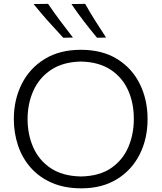

<svg xmlns="http://www.w3.org/2000/svg" viewBox="-20 -990 858 1020"><path d="M412.5 10.5Q323 10.5 255.8 -18.8Q188.5 -48 143.5 -99Q98.5 -150 76 -216.5Q53.5 -283 53.5 -357.5Q53.5 -461 95.8 -544.5Q138 -628 217.8 -676.8Q297.5 -725.5 409.5 -725.5Q523.5 -725.5 602.8 -676.2Q682 -627 723 -543.5Q764 -460 764 -357.5Q764 -252.5 721.8 -169.2Q679.5 -86 600.8 -37.8Q522 10.5 412.5 10.5ZM410 -52.5Q508.5 -54.5 570.5 -97.2Q632.5 -140 661.8 -208.8Q691 -277.5 691 -357.5Q691 -444 659.8 -512.2Q628.5 -580.5 566 -620.8Q503.5 -661 410 -663Q314 -661 251 -618.8Q188 -576.5 157.2 -507.8Q126.5 -439 126.5 -357.5Q126.5 -276 156.5 -207.5Q186.5 -139 249.2 -96.8Q312 -54.5 410 -52.5ZM316 -789.5Q275 -833.5 235.2 -878Q195.5 -922.5 158.5 -968.5L235.5 -969.5Q266 -924.5 299.2 -880Q332.5 -835.5 367.5 -790.5ZM495.5 -789.5Q459 -833.5 424.8 -878Q390.5 -922.5 359.5 -968.5L432.5 -969.5Q457.5 -924.5 485.8 -880Q514 -835.5 543.5 -790.5Z"/></svg>

Font: Commissioner Flair Light
Style: Regular
Weight: 300
Designer: Kostas Bartsokas
Foundry: Kostas Bartsokas
Version: Version 1.000; ttfautohint (v1.8.3)